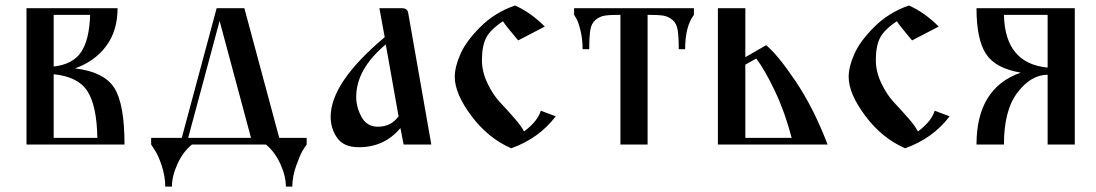

<svg xmlns="http://www.w3.org/2000/svg" viewBox="-20 -530 4020 704"><path d="M77.1 0V-500H411.1Q411.1 -417 369.1 -360.8Q327.1 -304.7 254.9 -279.3Q361.3 -266.6 398.9 -208Q436.5 -149.4 436.5 0ZM176.8 -24.4H336.9Q335 -141.6 300.8 -195.3Q266.6 -249 176.8 -257.8ZM176.8 -286.1Q247.1 -293.9 277.3 -338.9Q307.6 -383.8 310.5 -475.6H176.8Z M534.2 0V-24.4H646.5L774.4 -500H876L1003.9 -24.4H1104.5V0Q1098.6 7.8 1089.8 22Q1081.1 36.1 1066.4 76.7Q1051.8 117.2 1051.8 154.3H1028.3Q1028.3 116.2 1008.3 71.8Q988.3 27.3 955.1 0H683.6Q650.4 27.3 630.4 71.8Q610.4 116.2 610.4 154.3H585.9Q585.9 117.2 573.2 78.1Q560.5 39.1 546.9 19.5ZM669.9 -24.4H900.4L785.2 -453.1Z M1192.4 -101.6Q1192.4 -227.5 1390.6 -393.6L1371.1 -500H1453.1Q1473.6 -500 1476.6 -483.4L1561.5 0H1460L1448.2 -60.5Q1389.6 9.8 1295.9 9.8Q1240.2 9.8 1216.3 -24.4Q1192.4 -58.6 1192.4 -101.6ZM1286.1 -174.8Q1286.1 -136.7 1305.7 -101.1Q1325.2 -65.4 1365.2 -65.4Q1414.1 -65.4 1441.4 -103.5L1394.5 -367.2Q1286.1 -276.4 1286.1 -174.8Z M1647.5 -248Q1647.5 -285.2 1668.5 -332.5Q1689.5 -379.9 1742.2 -432.1Q1794.9 -484.4 1868.2 -509.8Q1924.8 -485.4 1977.5 -432.6L1879.9 -381.8Q1832 -438.5 1824.2 -452.1Q1778.3 -421.9 1762.7 -391.6Q1747.1 -361.3 1747.1 -309.6Q1747.1 -266.6 1767.6 -224.1Q1788.1 -181.6 1813.5 -154.8Q1838.9 -127.9 1865.7 -97.2Q1892.6 -66.4 1901.4 -47.9Q1951.2 -85 1962.9 -124L2017.6 -103.5Q1956.1 -22.5 1854.5 13.7Q1769.5 -23.4 1708.5 -105Q1647.5 -186.5 1647.5 -248Z M2085 -475.6V-500H2524.4V-475.6Q2492.2 -433.6 2492.2 -349.6H2468.8Q2468.8 -395.5 2464.8 -419.9Q2460.9 -444.3 2445.8 -457Q2430.7 -469.7 2412.1 -472.7Q2393.6 -475.6 2354.5 -475.6V0H2254.9V-475.6Q2215.8 -475.6 2197.3 -472.7Q2178.7 -469.7 2163.6 -457Q2148.4 -444.3 2144.5 -419.9Q2140.6 -395.5 2140.6 -349.6H2116.2Q2116.2 -386.7 2108.4 -418.5Q2100.6 -450.2 2092.8 -462.9Z M2612.3 0V-500H2712.9V-320.3L2789.1 -364.3Q2831.1 -330.1 2897 -232.4Q2962.9 -134.8 3014.6 0ZM2712.9 -24.4H2882.8Q2858.4 -118.2 2821.3 -196.3Q2784.2 -274.4 2752.9 -315.4L2712.9 -293Z M3091.8 -248Q3091.8 -285.2 3112.8 -332.5Q3133.8 -379.9 3186.5 -432.1Q3239.3 -484.4 3312.5 -509.8Q3369.1 -485.4 3421.9 -432.6L3324.2 -381.8Q3276.4 -438.5 3268.6 -452.1Q3222.7 -421.9 3207 -391.6Q3191.4 -361.3 3191.4 -309.6Q3191.4 -266.6 3211.9 -224.1Q3232.4 -181.6 3257.8 -154.8Q3283.2 -127.9 3310.1 -97.2Q3336.9 -66.4 3345.7 -47.9Q3395.5 -85 3407.2 -124L3461.9 -103.5Q3400.4 -22.5 3298.8 13.7Q3213.9 -23.4 3152.8 -105Q3091.8 -186.5 3091.8 -248Z M3560.5 0Q3560.5 -207 3722.7 -263.7Q3629.9 -279.3 3595.2 -332.5Q3560.5 -385.7 3560.5 -500H3920.9V0H3821.3V-255.9Q3760.7 -255.9 3710.9 -190.9Q3661.1 -126 3661.1 0ZM3661.1 -475.6Q3665 -296.9 3821.3 -282.2V-475.6Z"/></svg>

Font: TriodPostnaja
Style: Medium
Weight: 500
Version: 20110805